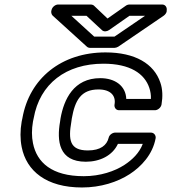

<svg xmlns="http://www.w3.org/2000/svg" viewBox="-20 -795 758 850"><path d="M438 -513C556 -513 620 -469 641 -406C646 -391 649 -374 648 -357H539C537 -415 489 -449 424 -449C306 -449 263 -355 248 -271L246 -257C231 -171 240 -79 360 -79C422 -79 478 -106 502 -158H612C597 -118 566 -88 531 -65C488 -37 424 -15 351 -15C209 -15 143 -76 126 -161C120 -190 120 -222 126 -257L129 -271C156 -425 273 -513 438 -513ZM79 -271 76 -257C69 -217 69 -179 76 -144C97 -38 185 35 343 35C426 35 500 11 554 -24C605 -57 656 -111 669 -183C671 -194 663 -208 648 -208H490C479 -208 464 -199 461 -185C453 -152 425 -129 369 -129C288 -129 282 -176 296 -257L298 -271C312 -350 338 -399 416 -399C471 -399 494 -370 487 -332C485 -321 492 -307 507 -307H666C677 -307 692 -317 695 -332C701 -367 700 -400 690 -429C662 -513 578 -563 447 -563C253 -563 110 -449 79 -271ZM463 -662 553 -725H622L487 -633H397L296 -725H363L432 -661C440 -654 453 -655 463 -662ZM456 -713 396 -770C393 -773 387 -775 381 -775H237C226 -775 211 -765 208 -750L207 -746C206 -740 208 -731 213 -726L365 -588C368 -585 374 -583 380 -583H486C491 -583 498 -585 503 -588L704 -725C710 -729 717 -737 718 -745V-750C720 -761 713 -775 698 -775H553C548 -775 541 -773 536 -769Z"/></svg>

Font: Asimov
Style: XWidOuIt
Weight: 500
Designer: Google
Version: Version 2.000980; 2014